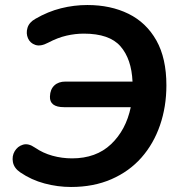

<svg xmlns="http://www.w3.org/2000/svg" viewBox="-20 -735 720 765"><path d="M263 10Q210 10 157.5 -4Q105 -18 61 -48Q36 -65 31.5 -89Q27 -113 38.5 -132.5Q50 -152 71.5 -158.5Q93 -165 119 -147Q151 -125 189 -114.5Q227 -104 267 -104Q363 -104 422.5 -160.5Q482 -217 501 -308H235Q177 -308 179 -351Q180 -379 196.5 -394.5Q213 -410 241 -410H508Q504 -500 460 -550.5Q416 -601 314 -601Q280 -601 245 -593Q210 -585 172 -565Q142 -549 121 -556Q100 -563 91.5 -582.5Q83 -602 89.5 -624Q96 -646 121 -660Q171 -689 223 -702Q275 -715 328 -715Q421 -715 492 -680Q563 -645 603 -574Q643 -503 643 -395Q643 -310 617.5 -236Q592 -162 543.5 -107Q495 -52 424 -21Q353 10 263 10Z"/></svg>

Font: Nunito
Style: Bold Italic
Weight: 700
Italic angle: -9°
Designer: Vernon Adams
Foundry: Vernon Adams
Version: Version 3.601; ttfautohint (v1.8.2.53-6de2)